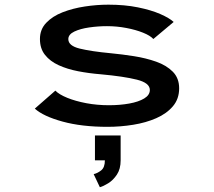

<svg xmlns="http://www.w3.org/2000/svg" viewBox="-20 -532 915 822"><path d="M440 11Q330 11 247.8 -11.5Q165.5 -34 129 -67L217 -144Q233 -127.5 268 -113.2Q303 -99 349.5 -90.2Q396 -81.5 446.5 -81.5Q494 -81.5 533.8 -88.8Q573.5 -96 597.5 -110.5Q621.5 -125 621.5 -147Q621.5 -177 565.8 -191Q510 -205 411 -214Q361 -218 314.5 -227Q268 -236 231.2 -252.8Q194.5 -269.5 172.8 -296.8Q151 -324 151 -365Q151 -406 177.8 -434.2Q204.5 -462.5 248.2 -479.5Q292 -496.5 343.2 -504.2Q394.5 -512 444 -512Q514 -512 570.5 -500.5Q627 -489 666 -472Q705 -455 723.5 -438L636.5 -365Q623.5 -379.5 592.5 -392Q561.5 -404.5 521 -412.2Q480.5 -420 438 -420Q400 -420 361.8 -414.5Q323.5 -409 298 -396.8Q272.5 -384.5 272.5 -364.5Q272.5 -336 321.2 -324Q370 -312 455 -304Q502.5 -299.5 553.5 -291.5Q604.5 -283.5 648.5 -268Q692.5 -252.5 719.8 -225Q747 -197.5 747 -154Q747 -108.5 720.2 -77Q693.5 -45.5 649 -26Q604.5 -6.5 550 2.2Q495.5 11 440 11ZM386.5 154.5V48H496.5V154.5Q496.5 191.5 480.5 215.5Q464.5 239.5 443.5 252.5Q422.5 265.5 407.5 269.5L381 213.5Q397 210 413 197.5Q429 185 429 154.5Z"/></svg>

Font: Trispace SemiExpanded Medium
Style: Regular
Weight: 500
Width: 6
Designer: Tyler Finck
Foundry: Etcetera Type Company
Version: Version 1.210; ttfautohint (v1.8.3)